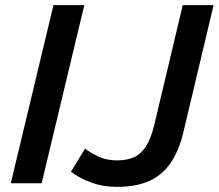

<svg xmlns="http://www.w3.org/2000/svg" viewBox="-20 -713 851 747"><path d="M22 0 188 -693H308L142 0ZM434 14Q381 14 335.5 -2.5Q290 -19 256 -45L311 -135Q331 -119 362.5 -104Q394 -89 436 -89Q473 -89 500.5 -101Q528 -113 547 -142Q566 -171 579 -222L691 -693H811L694 -201Q677 -128 644.5 -80Q612 -32 561 -9Q510 14 434 14Z"/></svg>

Font: Ubuntu Sans SemiBold
Style: Italic
Weight: 600
Italic angle: -13.5°
Designer: Dalton Maag Ltd
Foundry: Dalton Maag Ltd
Version: Version 1.006